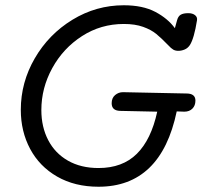

<svg xmlns="http://www.w3.org/2000/svg" viewBox="-20 -710 781 729"><path d="M137 -292Q137 -228 163 -178Q189 -128 238 -100Q287 -72 354 -72Q445 -72 499.5 -126Q554 -180 577 -286L436 -289Q404 -290 404 -318Q404 -338 417 -349Q430 -360 447 -360L688 -355Q722 -355 722 -328Q722 -309 710.5 -297.5Q699 -286 680 -286L651 -287Q591 -1 354 -1Q264 -1 197 -39.5Q130 -78 94.5 -144.5Q59 -211 59 -293Q59 -397 112 -488.5Q165 -580 255 -635Q345 -690 450 -690Q522 -690 569.5 -665Q617 -640 644 -603L652 -632Q656 -648 666 -654Q676 -660 695 -660Q711 -660 720.5 -652.5Q730 -645 728 -633Q717 -564 701 -539Q693 -527 681 -522Q669 -517 657 -517Q646 -517 638 -521.5Q630 -526 618 -539Q593 -565 573.5 -581Q554 -597 523.5 -608Q493 -619 450 -619Q363 -619 291.5 -573Q220 -527 178.5 -451.5Q137 -376 137 -292Z"/></svg>

Font: Mali
Style: Italic
Weight: 400
Italic angle: -10°
Version: Version 1.000; ttfautohint (v1.6)